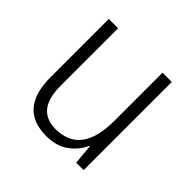

<svg xmlns="http://www.w3.org/2000/svg" viewBox="-141 -670 819 819"><g transform="rotate(45 268.0 -261.0)"><path d="M455 -532V0H410L402 -91H399Q380 -48 340.5 -19Q301 10 239 10Q75 10 75 -180V-532H131V-187Q131 -111 160 -75Q189 -39 246 -39Q399 -39 399 -241V-532Z"/></g></svg>

Font: Noto Sans Tamil SemiCondensed Light
Style: Regular
Weight: 300
Width: 4
Designer: Jelle Bosma - Monotype Design Team
Foundry: Monotype Imaging Inc.
Version: Version 2.004; ttfautohint (v1.8.4.7-5d5b)